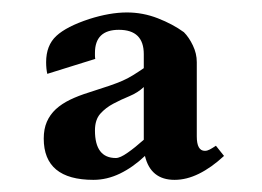

<svg xmlns="http://www.w3.org/2000/svg" viewBox="-20 -699 427 313"><path d="M214.4 -557.1Q204.6 -547.9 190.9 -542.2Q177.2 -536.6 164.8 -530Q152.3 -523.4 143.6 -513.7Q134.8 -503.9 134.8 -486.3Q134.8 -441.4 168.9 -441.4Q175.8 -441.4 188 -450Q200.2 -458.5 214.4 -471.2ZM345.2 -444.8Q324.7 -425.8 304.4 -415.8Q284.2 -405.8 264.6 -405.8Q225.6 -405.8 216.3 -444.8Q196.8 -426.3 175.5 -416Q154.3 -405.8 132.3 -405.8Q51.3 -405.8 51.3 -473.1Q51.3 -488.8 56.4 -500.5Q61.5 -512.2 71 -521Q80.6 -529.8 94.2 -536.4Q107.9 -543 125 -548.3Q145 -554.7 158 -559.1Q170.9 -563.5 180.2 -567.6Q189.5 -571.8 197.3 -576.7Q205.1 -581.5 214.4 -587.9V-610.8Q214.4 -650.4 173.8 -650.4Q134.8 -650.4 134.8 -612.8Q134.8 -611.3 134.8 -608.4Q134.8 -605.5 135.3 -603Q116.7 -597.2 96.2 -590.8Q75.7 -584.5 57.1 -578.6Q55.2 -586.9 55.2 -597.7Q55.2 -625 71.8 -640.4Q88.4 -655.8 125.5 -668Q142.1 -673.3 157.5 -676Q172.9 -678.7 187 -678.7Q212.9 -678.7 237.3 -669.2Q261.7 -659.7 279.8 -646.5Q288.1 -638.2 294.4 -625Q300.8 -611.8 300.8 -597.7V-476.6Q300.8 -453.1 314 -453.1Q317.9 -453.1 322 -455.3Q326.2 -457.5 332 -461.4Z"/></svg>

Font: XB Niloofar
Style: Bold
Weight: 700
Designer: Behnam
Foundry: Irmug
Version: Version 7.201 2008